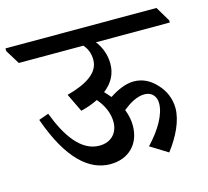

<svg xmlns="http://www.w3.org/2000/svg" viewBox="-137 -732 914 844"><g transform="rotate(-15 319.5 -310.0)"><path d="M271 -13C351 -13 409 -65 409 -152C409 -176 404 -201 394 -226C427 -252 459 -271 494 -271C527 -271 546 -247 546 -217C546 -166 510 -104 454 -45L533 4C578 -54 610 -121 610 -177C610 -221 592 -261 564 -290C537 -320 503 -338 462 -338C425 -338 386 -320 351 -297C343 -307 334 -316 325 -326C365 -357 384 -395 384 -440C384 -482 369 -519 347 -547H683V-557L643 -624H-44V-612L-4 -547H290C308 -526 316 -503 316 -476C316 -418 260 -381 167 -356L207 -273C237 -280 263 -290 285 -301C314 -267 331 -229 331 -189C331 -143 302 -104 245 -104C162 -104 104 -189 63 -298L18 -282C87 -86 177 -13 271 -13Z"/></g></svg>

Font: Noto Serif Devanagari SemiCondensed Medium
Style: Regular
Weight: 500
Width: 4
Designer: Universal Thirst, Indian Type Foundry and the Monotype Design Team
Foundry: Monotype Imaging Inc.
Version: Version 2.004